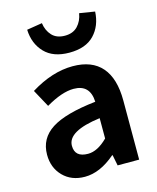

<svg xmlns="http://www.w3.org/2000/svg" viewBox="-125 -925 841 1026"><g transform="rotate(-15 295.5 -412.5)"><path d="M216.8 13.7Q142.6 13.7 96.7 -33.2Q50.8 -80.1 50.8 -152.3Q50.8 -242.2 127.4 -291.5Q204.1 -340.8 373 -359.4Q369.1 -456.1 278.3 -456.1Q213.9 -456.1 124 -403.3L71.3 -500Q191.4 -574.2 304.7 -574.2Q411.1 -574.2 465.3 -511.7Q519.5 -449.2 519.5 -327.1V0H400.4L388.7 -59.6H385.7Q300.8 13.7 216.8 13.7ZM264.6 -100.6Q317.4 -100.6 373 -156.2V-268.6Q191.4 -245.1 191.4 -164.1Q191.4 -100.6 264.6 -100.6ZM308.6 -648.4Q218.8 -648.4 171.4 -698.2Q124 -748 121.1 -825.2L206.1 -838.9Q211.9 -796.9 237.3 -769.5Q262.7 -742.2 308.6 -742.2Q353.5 -742.2 379.4 -769.5Q405.3 -796.9 412.1 -838.9L497.1 -825.2Q493.2 -747.1 446.3 -697.8Q399.4 -648.4 308.6 -648.4Z"/></g></svg>

Font: Nasu
Style: Bold
Weight: 700
Designer: Ryoko NISHIZUKA (kana &amp; ideographs); Paul D. Hunt (Latin, Greek &amp; Cyrillic); Wenlong ZHANG (bopomofo); Sandoll C
Version: Version 2014.1215